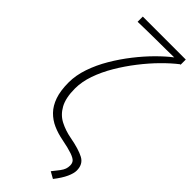

<svg xmlns="http://www.w3.org/2000/svg" viewBox="-316 -832 1071 1071"><g transform="rotate(45 220.0 -296.5)"><path d="M377 201 338 179Q359 153 371 137Q383 121 387.5 108Q392 95 392 80Q392 62 382.5 51Q373 40 344.5 30Q316 20 260 9Q218 1 181.5 -15Q145 -31 117 -59.5Q89 -88 73.5 -132.5Q58 -177 58 -242Q58 -298 78.5 -358Q99 -418 133.5 -476.5Q168 -535 210 -588.5Q252 -642 295.5 -685.5Q339 -729 376 -757Q348 -756 311.5 -756Q275 -756 234 -755.5Q193 -755 156 -754.5Q119 -754 91 -753V-794H430V-753H426Q386 -722 342.5 -678Q299 -634 257 -580Q215 -526 181 -468.5Q147 -411 127 -353.5Q107 -296 107 -243Q107 -169 131 -125.5Q155 -82 196 -61Q237 -40 286 -31Q361 -17 399.5 3.5Q438 24 438 74Q438 96 423.5 128Q409 160 377 201Z"/></g></svg>

Font: Noto Sans KR ExtraLight
Style: Regular
Weight: 250
Designer: Ryoko NISHIZUKA  (kana, bopomofo & ideographs); Paul D. Hunt (Latin, Greek & Cyrillic); Sandoll Communications , Soo-you
Foundry: Adobe
Version: Version 2.004-H2;hotconv 1.0.118;makeotfexe 2.5.65603